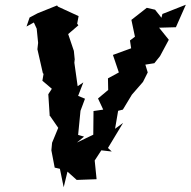

<svg xmlns="http://www.w3.org/2000/svg" viewBox="-20 -753 805 811"><path d="M335 -176 310 -183 320 -285 339 -336 310 -348 332 -405 308 -389 292 -503 297 -488 292 -538 268 -609 311 -646 306 -653 312 -685 225 -725 221 -730 139 -697 105 -679 92 -641 123 -658 135 -632 141 -572 138 -545 161 -444 164 -441 159 -412 199 -378 184 -355 190 -263 188 -268 226 -213 200 -150 197 -118 211 -45 233 -40 249 38 265 -28 304 7 388 4 380 -75 408 -118 452 -113 436 -128 500 -234 466 -209 479 -285 499 -290 537 -353 584 -407 604 -447 594 -480 632 -486 656 -516 693 -585 652 -636 723 -638 765 -733 666 -694 662 -678 635 -712 600 -720 535 -669 550 -598 529 -582 534 -549 457 -521 482 -447 436 -422 437 -373 394 -337 416 -290 375 -284 374 -184 305 -151Z"/></svg>

Font: Asimov Aggro
Style: CondIt
Weight: 500
Designer: Google
Version: Version 2.000980; 2014